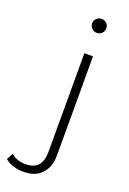

<svg xmlns="http://www.w3.org/2000/svg" viewBox="-264 -789 703 1045"><g transform="rotate(20 88.0 -266.0)"><path d="M18 198Q-13 198 -42 189.5Q-71 181 -90 163L-70 126Q-38 155 15 155Q109 155 109 50V-522H159V52Q159 118 122.5 158Q86 198 18 198ZM134 -649Q117 -649 105 -661Q93 -673 93 -689Q93 -706 105 -718Q117 -730 134 -730Q151 -730 163 -718.5Q175 -707 175 -690Q175 -673 163.5 -661Q152 -649 134 -649Z"/></g></svg>

Font: Montserrat Light
Style: Regular
Weight: 300
Designer: Julieta Ulanovsky
Foundry: Julieta Ulanovsky
Version: Version 9.000; ttfautohint (v1.8.4.7-5d5b)